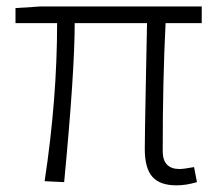

<svg xmlns="http://www.w3.org/2000/svg" viewBox="-20 -553 663 586"><path d="M518.6 12.7Q467.8 12.7 444.8 -13.7Q421.9 -40 421.9 -97.7Q421.9 -134.8 424.8 -283.7Q427.7 -432.6 428.7 -482.4H208Q208 -334 175.8 2.9L116.2 0Q154.3 -251 154.3 -482.4H27.3V-528.3L101.6 -533.2H595.7V-482.4H485.4Q476.6 -310.5 476.6 -91.8Q476.6 -37.1 528.3 -37.1Q539.1 -37.1 572.3 -43L581.1 2.9Q547.9 12.7 518.6 12.7Z"/></svg>

Font: Bpmf Zihi Sans Light
Style: Light
Weight: 300
Foundry: But Ko
Version: Version 1.320